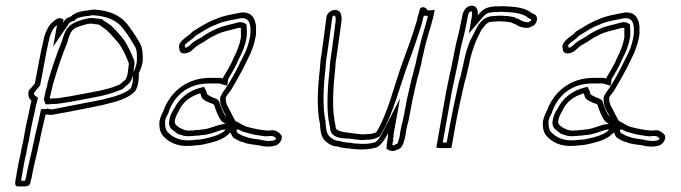

<svg xmlns="http://www.w3.org/2000/svg" viewBox="-20 -525 2422 683"><path d="M81 -193C80 -177 87 -171 92 -167C89 -155 86 -143 84 -131C83 -124 81 -117 80 -111C76 -96 73 -80 70 -65C67 -50 65 -35 62 -20C58 -5 55 10 53 24C50 37 47 49 45 60L35 117C33 126 33 138 43 138C46 139 50 138 54 138H72C81 136 86 133 87 129C88 125 89 119 92 109C98 75 107 39 115 5C116 -3 118 -10 120 -18C126 -51 135 -85 142 -117C144 -117 146 -117 148 -118C152 -117 156 -117 162 -116L228 -128C265 -135 304 -143 343 -151L390 -163C417 -171 443 -182 460 -200C467 -209 470 -221 472 -234C474 -244 474 -255 474 -265C479 -275 488 -297 488 -313C488 -336 487 -352 479 -369C468 -389 455 -409 441 -428C418 -461 389 -481 336 -489C330 -489 325 -490 319 -491C312 -491 302 -490 293 -488C279 -487 265 -484 251 -479C245 -476 241 -473 237 -471L235 -468C229 -466 222 -462 215 -458C210 -453 207 -448 204 -444L206 -455C192 -466 182 -459 169 -448C155 -438 144 -416 138 -396C130 -363 123 -330 117 -297C113 -274 108 -251 104 -228L89 -210C84 -207 80 -200 81 -193ZM101 -195 102 -196 123 -222 124 -228C128 -250 133 -273 137 -297C143 -329 149 -362 157 -394C162 -412 173 -429 179 -433H180L181 -434L183 -436L169 -359L221 -435L226 -443C232 -447 235 -448 237 -449L245 -451L248 -456C252 -458 256 -460 257 -461C269 -465 280 -467 291 -468H293H294C301 -470 308 -471 313 -471C319 -470 324 -469 331 -469C380 -461 403 -445 424 -415C438 -397 450 -377 461 -358C468 -344 467 -332 467 -309C467 -300 461 -280 456 -271L453 -266V-261C453 -251 453 -241 452 -234C450 -223 447 -214 445 -211C433 -199 411 -189 387 -182L341 -170C301 -162 264 -155 227 -148L166 -136C159 -137 157 -137 156 -137L150 -139L144 -137H126L122 -118C116 -87 106 -52 100 -19C97 -8 96 -3 95 4C87 38 78 75 72 108C71 113 70 115 69 118H57H55V117L65 60C67 49 69 38 72 26L73 25V24C75 10 78 -5 81 -19L82 -20C84 -34 87 -49 90 -65C93 -80 96 -96 99 -110L100 -111C101 -115 102 -122 104 -131C106 -142 109 -153 112 -165L115 -177L106 -184C103 -187 100 -186 101 -195ZM136 -171 142 -154H154C160 -154 164 -155 164 -155H170C184 -155 201 -158 212 -160C221 -161 229 -162 238 -164L269 -170C311 -178 359 -185 400 -202L416 -208L429 -220C447 -232 451 -248 454 -263L455 -264V-271L456 -279C457 -287 458 -291 458 -293C461 -312 450 -325 450 -326L451 -327L450 -328C439 -353 426 -380 407 -400C400 -409 392 -417 385 -424C373 -439 357 -445 347 -453L343 -457L336 -458C336 -458 330 -459 324 -459C317 -460 315 -460 312 -461H310H308C284 -461 264 -451 253 -448H252L251 -447C240 -443 225 -434 216 -419C208 -406 205 -393 202 -385V-383L201 -381C180 -328 166 -288 149 -229V-228V-227C148 -219 145 -211 142 -201V-200V-199C141 -193 139 -185 137 -176ZM162 -199C165 -209 167 -218 169 -227C186 -286 200 -326 221 -378V-381C225 -391 228 -403 233 -411C238 -420 248 -426 256 -429C270 -433 287 -441 305 -441C310 -440 314 -440 318 -439C322 -439 325 -438 329 -438C330 -438 331 -437 332 -437H333C344 -428 359 -420 368 -409C376 -401 383 -393 390 -385C409 -366 420 -343 431 -318C433 -311 440 -302 438 -293C437 -288 437 -284 436 -279L435 -270L434 -263C431 -248 428 -241 418 -235L407 -225L395 -220C358 -205 312 -198 269 -190L237 -184C229 -182 221 -181 213 -180C201 -178 185 -175 174 -175H168C165 -175 161 -174 158 -174L157 -176C158 -183 161 -191 162 -199Z M547 -92C546 -72 549 -55 559 -43C577 -21 609 -3 654 -6C661 -6 669 -7 676 -8C694 -8 712 -13 728 -17C754 -23 782 -34 798 -53C799 -52 800 -51 802 -51C803 -44 807 -39 812 -34C822 -29 832 -21 846 -19C859 -12 883 -11 901 -8C915 -4 937 -1 954 -6C968 -6 988 -26 981 -44C974 -52 962 -65 943 -61H935C932 -60 929 -60 927 -61L909 -63L892 -66C881 -68 865 -72 855 -75C842 -80 830 -90 818 -94C814 -101 810 -107 807 -114C805 -117 803 -120 802 -124C794 -141 782 -153 783 -178C787 -186 794 -194 800 -202C811 -220 819 -234 829 -252C839 -269 850 -291 859 -310L872 -337C880 -358 886 -374 890 -398C892 -408 890 -418 891 -428C889 -459 875 -485 836 -480C802 -473 776 -470 747 -457C715 -445 692 -429 664 -412C654 -399 643 -396 630 -383C622 -376 613 -363 618 -352C618 -325 655 -335 666 -349C677 -360 685 -365 702 -374C715 -383 730 -393 744 -399C768 -413 799 -417 829 -426H832C833 -426 835 -426 837 -425V-413V-398V-391C832 -364 822 -340 811 -319C802 -295 785 -269 773 -248L772 -246C768 -247 765 -248 761 -248H727C651 -248 595 -206 567 -145C565 -141 564 -136 562 -132C555 -118 550 -108 547 -92ZM567 -93C569 -106 573 -112 580 -125V-126V-127C583 -134 585 -140 585 -140C609 -193 656 -228 723 -228H757C758 -228 760 -228 764 -227L788 -220L792 -244C804 -264 818 -288 829 -314C841 -337 852 -361 857 -391V-392L858 -401V-417L857 -438L849 -443C843 -446 837 -446 836 -446H830L826 -445C800 -437 768 -433 738 -417C721 -409 706 -399 693 -390C675 -381 666 -375 653 -362L652 -361L650 -360C649 -359 642 -355 639 -355V-356L638 -359L637 -363C637 -364 639 -367 641 -369H642V-370C650 -378 661 -382 676 -398C704 -415 722 -428 750 -438L751 -439H752C777 -450 802 -453 835 -460C860 -463 869 -450 871 -425C871 -411 871 -404 870 -398C866 -376 862 -362 854 -342L841 -316C831 -296 821 -275 812 -259C802 -241 794 -228 783 -211C775 -201 771 -194 766 -185L764 -180L763 -176C762 -145 777 -127 783 -114C784 -110 787 -104 789 -102L799 -82L783 -64C773 -52 751 -42 726 -36C709 -32 694 -28 680 -28H679H677C670 -27 663 -26 658 -26H657C618 -23 590 -39 575 -57C569 -64 567 -76 567 -93ZM582 -96C578 -75 590 -64 600 -58C605 -54 611 -49 615 -48C616 -48 623 -45 624 -45C630 -43 637 -41 641 -41C648 -40 653 -40 656 -41H666L672 -42L689 -43L693 -44C732 -45 761 -64 778 -64H850L795 -101C792 -103 789 -106 785 -109C774 -122 767 -141 761 -160C758 -168 755 -170 755 -170L752 -172L748 -174C726 -182 717 -189 716 -191C715 -193 716 -197 712 -204L706 -216L690 -212C653 -202 618 -177 600 -139C593 -129 585 -115 583 -101ZM602 -96 603 -101C605 -110 612 -124 617 -132C631 -164 660 -184 693 -193C694 -190 695 -186 696 -182C700 -169 718 -162 738 -155C739 -154 741 -153 742 -151C748 -131 757 -108 769 -93C773 -90 778 -87 782 -84C755 -84 724 -64 694 -64L689 -63L674 -62L668 -61H658C654 -60 651 -60 647 -61C642 -61 637 -62 633 -64C631 -64 630 -65 629 -66C623 -68 617 -71 613 -75C607 -78 600 -85 602 -96ZM809 -75C812 -74 813 -73 817 -71H812ZM821 -69C828 -65 836 -60 845 -56H846H847C858 -53 873 -48 885 -46L903 -43L918 -41C929 -39 930 -40 934 -41H941H943C948 -42 956 -40 962 -33C962 -31 959 -27 957 -26H955L951 -25C941 -22 922 -24 910 -27L909 -28H908C888 -31 866 -33 859 -37L856 -38L853 -39C846 -40 836 -46 826 -51C823 -55 822 -55 822 -56Z M1141 -462C1135 -419 1130 -374 1123 -328C1120 -312 1119 -297 1118 -281C1110 -211 1106 -139 1118 -85C1120 -56 1122 -36 1140 -21C1149 -13 1163 -4 1180 -4C1192 0 1208 3 1223 3C1230 5 1238 5 1246 6C1274 8 1298 6 1321 -1C1339 -12 1350 -31 1361 -52C1360 -47 1360 -43 1360 -39C1359 -34 1358 -29 1358 -25L1356 -14C1355 -10 1356 -7 1356 -3L1354 3C1363 11 1379 17 1393 7C1406 7 1415 -12 1417 -23C1419 -29 1421 -35 1422 -42L1424 -51C1424 -54 1424 -58 1425 -62C1427 -73 1430 -84 1433 -95C1435 -106 1438 -118 1440 -131L1447 -168C1455 -202 1461 -236 1471 -268C1473 -279 1476 -289 1479 -299L1481 -314C1486 -330 1488 -345 1492 -360C1501 -398 1513 -430 1522 -468L1525 -483L1526 -490L1508 -488C1505 -488 1503 -489 1500 -489C1498 -499 1478 -505 1473 -492L1472 -486C1470 -478 1468 -472 1466 -465C1465 -460 1463 -454 1462 -448C1447 -399 1430 -351 1412 -303C1383 -224 1360 -122 1319 -55C1310 -50 1298 -48 1285 -48C1279 -47 1273 -47 1268 -47C1260 -48 1254 -49 1248 -49L1227 -52C1210 -54 1171 -57 1174 -75C1173 -84 1170 -91 1169 -103C1161 -153 1166 -223 1173 -286C1173 -300 1176 -315 1178 -329C1184 -371 1190 -413 1195 -452C1196 -470 1193 -488 1174 -490C1158 -490 1142 -478 1141 -462ZM1162 -463V-464C1162 -465 1164 -469 1170 -470C1172 -469 1175 -465 1174 -450C1169 -411 1164 -370 1158 -329C1156 -315 1153 -297 1153 -284C1146 -221 1141 -149 1149 -97C1151 -84 1154 -75 1154 -71C1154 -28 1214 -33 1221 -32L1243 -29H1244C1248 -29 1255 -28 1263 -27H1264H1265C1270 -27 1277 -27 1284 -28C1300 -28 1313 -30 1327 -38L1332 -41L1335 -47C1379 -119 1403 -222 1432 -299C1450 -347 1467 -397 1482 -446V-447V-448C1483 -452 1485 -457 1486 -464C1487 -468 1488 -467 1488 -469H1497C1499 -469 1500 -468 1502 -468C1494 -432 1482 -400 1473 -361C1469 -345 1466 -330 1462 -316V-315L1459 -300C1456 -289 1453 -280 1451 -269C1441 -235 1435 -202 1427 -169L1420 -131C1418 -120 1415 -106 1413 -96C1410 -85 1407 -74 1405 -62C1404 -59 1403 -51 1403 -48L1402 -42C1401 -37 1400 -32 1398 -26L1397 -25V-23C1397 -21 1394 -15 1393 -13H1389L1382 -8C1381 -8 1381 -7 1376 -9V-14L1379 -27L1378 -30L1380 -39V-41V-44L1381 -52L1403 -175L1343 -58C1334 -39 1324 -25 1315 -19C1294 -13 1275 -12 1251 -14C1240 -15 1236 -15 1232 -16L1230 -17H1227C1215 -17 1199 -20 1189 -23L1186 -24H1183C1173 -24 1162 -31 1155 -37C1143 -47 1140 -60 1138 -90V-91V-93C1127 -143 1130 -213 1138 -282V-283C1139 -298 1140 -312 1143 -328C1150 -375 1156 -420 1162 -463Z M1532 0C1536 1 1545 2 1557 2H1563C1577 2 1586 2 1586 0L1600 -78C1607 -120 1617 -162 1626 -203C1630 -220 1633 -236 1638 -250C1640 -262 1644 -275 1647 -289C1651 -311 1658 -338 1665 -357C1672 -380 1682 -396 1691 -416C1698 -426 1710 -444 1723 -447C1727 -447 1731 -448 1735 -448C1739 -448 1744 -449 1749 -449H1763C1769 -448 1774 -448 1780 -448C1783 -448 1786 -447 1788 -447C1792 -446 1795 -446 1799 -445L1802 -443C1806 -442 1810 -440 1815 -438L1823 -433C1832 -429 1842 -426 1852 -426C1860 -426 1866 -427 1871 -431C1890 -435 1898 -467 1881 -474L1871 -479C1856 -491 1837 -497 1813 -500C1805 -501 1798 -501 1790 -502C1784 -502 1779 -502 1773 -503C1765 -503 1757 -503 1750 -502C1749 -502 1747 -503 1746 -503C1740 -502 1734 -502 1729 -501C1704 -498 1693 -486 1679 -470C1682 -488 1676 -505 1658 -505C1641 -505 1628 -488 1625 -471L1622 -456C1621 -449 1619 -441 1617 -433L1616 -426C1615 -420 1613 -414 1612 -408C1609 -395 1605 -382 1602 -368C1600 -359 1598 -349 1596 -339C1588 -294 1576 -245 1567 -198ZM1555 -18 1587 -198C1596 -244 1608 -293 1616 -339C1617 -347 1620 -358 1622 -367C1625 -381 1629 -393 1632 -406V-407V-408C1633 -412 1635 -418 1636 -426L1637 -432C1640 -444 1641 -449 1642 -456L1645 -471C1647 -482 1654 -485 1655 -485C1657 -485 1661 -484 1659 -470L1648 -406L1693 -459C1706 -474 1711 -479 1728 -481H1729H1730C1732 -481 1730 -481 1735 -482H1747H1749C1753 -483 1761 -483 1767 -483C1775 -482 1780 -482 1785 -482C1796 -481 1801 -481 1808 -480C1830 -477 1846 -472 1857 -463L1858 -462L1869 -456C1870 -455 1869 -452 1868 -450L1864 -449L1861 -446H1856C1850 -446 1843 -448 1836 -451L1827 -456L1826 -457C1822 -458 1816 -460 1813 -461L1811 -464H1808C1801 -466 1797 -466 1796 -466L1793 -467H1792C1791 -467 1789 -468 1784 -468C1778 -468 1774 -468 1770 -469H1769H1753C1745 -469 1740 -468 1739 -468C1732 -468 1727 -467 1726 -467H1724L1721 -466C1694 -460 1680 -433 1675 -425L1674 -423L1673 -421C1666 -404 1652 -385 1645 -360C1637 -339 1631 -312 1627 -290C1624 -276 1620 -264 1618 -252C1612 -236 1610 -220 1606 -204C1597 -163 1588 -121 1580 -78L1569 -18H1566H1560Z M1911 -92C1910 -72 1913 -55 1923 -43C1941 -21 1973 -3 2018 -6C2025 -6 2033 -7 2040 -8C2058 -8 2076 -13 2092 -17C2118 -23 2146 -34 2162 -53C2163 -52 2164 -51 2166 -51C2167 -44 2171 -39 2176 -34C2186 -29 2196 -21 2210 -19C2223 -12 2247 -11 2265 -8C2279 -4 2301 -1 2318 -6C2332 -6 2352 -26 2345 -44C2338 -52 2326 -65 2307 -61H2299C2296 -60 2293 -60 2291 -61L2273 -63L2256 -66C2245 -68 2229 -72 2219 -75C2206 -80 2194 -90 2182 -94C2178 -101 2174 -107 2171 -114C2169 -117 2167 -120 2166 -124C2158 -141 2146 -153 2147 -178C2151 -186 2158 -194 2164 -202C2175 -220 2183 -234 2193 -252C2203 -269 2214 -291 2223 -310L2236 -337C2244 -358 2250 -374 2254 -398C2256 -408 2254 -418 2255 -428C2253 -459 2239 -485 2200 -480C2166 -473 2140 -470 2111 -457C2079 -445 2056 -429 2028 -412C2018 -399 2007 -396 1994 -383C1986 -376 1977 -363 1982 -352C1982 -325 2019 -335 2030 -349C2041 -360 2049 -365 2066 -374C2079 -383 2094 -393 2108 -399C2132 -413 2163 -417 2193 -426H2196C2197 -426 2199 -426 2201 -425V-413V-398V-391C2196 -364 2186 -340 2175 -319C2166 -295 2149 -269 2137 -248L2136 -246C2132 -247 2129 -248 2125 -248H2091C2015 -248 1959 -206 1931 -145C1929 -141 1928 -136 1926 -132C1919 -118 1914 -108 1911 -92ZM1931 -93C1933 -106 1937 -112 1944 -125V-126V-127C1947 -134 1949 -140 1949 -140C1973 -193 2020 -228 2087 -228H2121C2122 -228 2124 -228 2128 -227L2152 -220L2156 -244C2168 -264 2182 -288 2193 -314C2205 -337 2216 -361 2221 -391V-392L2222 -401V-417L2221 -438L2213 -443C2207 -446 2201 -446 2200 -446H2194L2190 -445C2164 -437 2132 -433 2102 -417C2085 -409 2070 -399 2057 -390C2039 -381 2030 -375 2017 -362L2016 -361L2014 -360C2013 -359 2006 -355 2003 -355V-356L2002 -359L2001 -363C2001 -364 2003 -367 2005 -369H2006V-370C2014 -378 2025 -382 2040 -398C2068 -415 2086 -428 2114 -438L2115 -439H2116C2141 -450 2166 -453 2199 -460C2224 -463 2233 -450 2235 -425C2235 -411 2235 -404 2234 -398C2230 -376 2226 -362 2218 -342L2205 -316C2195 -296 2185 -275 2176 -259C2166 -241 2158 -228 2147 -211C2139 -201 2135 -194 2130 -185L2128 -180L2127 -176C2126 -145 2141 -127 2147 -114C2148 -110 2151 -104 2153 -102L2163 -82L2147 -64C2137 -52 2115 -42 2090 -36C2073 -32 2058 -28 2044 -28H2043H2041C2034 -27 2027 -26 2022 -26H2021C1982 -23 1954 -39 1939 -57C1933 -64 1931 -76 1931 -93ZM1946 -96C1942 -75 1954 -64 1964 -58C1969 -54 1975 -49 1979 -48C1980 -48 1987 -45 1988 -45C1994 -43 2001 -41 2005 -41C2012 -40 2017 -40 2020 -41H2030L2036 -42L2053 -43L2057 -44C2096 -45 2125 -64 2142 -64H2214L2159 -101C2156 -103 2153 -106 2149 -109C2138 -122 2131 -141 2125 -160C2122 -168 2119 -170 2119 -170L2116 -172L2112 -174C2090 -182 2081 -189 2080 -191C2079 -193 2080 -197 2076 -204L2070 -216L2054 -212C2017 -202 1982 -177 1964 -139C1957 -129 1949 -115 1947 -101ZM1966 -96 1967 -101C1969 -110 1976 -124 1981 -132C1995 -164 2024 -184 2057 -193C2058 -190 2059 -186 2060 -182C2064 -169 2082 -162 2102 -155C2103 -154 2105 -153 2106 -151C2112 -131 2121 -108 2133 -93C2137 -90 2142 -87 2146 -84C2119 -84 2088 -64 2058 -64L2053 -63L2038 -62L2032 -61H2022C2018 -60 2015 -60 2011 -61C2006 -61 2001 -62 1997 -64C1995 -64 1994 -65 1993 -66C1987 -68 1981 -71 1977 -75C1971 -78 1964 -85 1966 -96ZM2173 -75C2176 -74 2177 -73 2181 -71H2176ZM2185 -69C2192 -65 2200 -60 2209 -56H2210H2211C2222 -53 2237 -48 2249 -46L2267 -43L2282 -41C2293 -39 2294 -40 2298 -41H2305H2307C2312 -42 2320 -40 2326 -33C2326 -31 2323 -27 2321 -26H2319L2315 -25C2305 -22 2286 -24 2274 -27L2273 -28H2272C2252 -31 2230 -33 2223 -37L2220 -38L2217 -39C2210 -40 2200 -46 2190 -51C2187 -55 2186 -55 2186 -56Z"/></svg>

Font: Scribbler
Style: ClrIta
Weight: 400
Designer: Mew Too
Foundry: Cannot Into Space Fonts
Version: Version 1.001